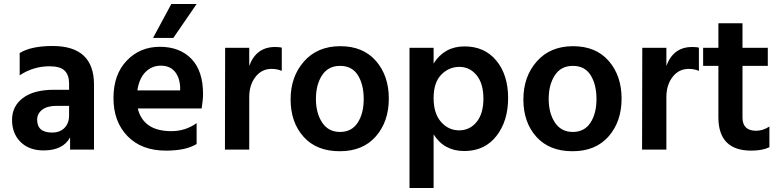

<svg xmlns="http://www.w3.org/2000/svg" viewBox="-20 -745 3885 956"><path d="M197 4Q125 4 82.5 -38Q40 -80 40 -148Q40 -216 94 -257Q148 -298 250 -298H324V-329Q324 -371 302 -393Q280 -415 227 -415Q146 -415 78 -370V-481Q135 -516 242 -516Q448 -516 448 -324V0H329V-61Q294 4 197 4ZM239 -85Q279 -85 301.5 -108.5Q324 -132 324 -170V-218H262Q215 -218 190 -198.5Q165 -179 165 -149Q165 -85 239 -85Z M843 -556H742L833 -725H959ZM664 -295H877V-310Q875 -359 850.5 -388.5Q826 -418 781 -418Q736 -418 704.5 -386.5Q673 -355 664 -295ZM806 5Q685 5 615 -67Q545 -139 545 -256.5Q545 -374 611 -443Q677 -512 776 -512Q875 -512 933 -452Q991 -392 991 -277Q991 -249 984 -205H666Q679 -150 720.5 -121Q762 -92 833 -92Q904 -92 959 -132V-28Q906 5 806 5Z M1221 0H1100L1101 -507H1221V-417Q1256 -511 1349 -511Q1370 -511 1383 -508V-392Q1360 -402 1332 -402Q1283 -402 1252 -362Q1221 -322 1221 -262Z M1673.5 -417Q1614 -417 1583.5 -370Q1553 -323 1553 -252.5Q1553 -182 1584 -135Q1615 -88 1673 -88Q1731 -88 1761 -134Q1791 -180 1791 -252Q1791 -324 1762 -370.5Q1733 -417 1673.5 -417ZM1674.5 -515Q1788 -515 1852 -441.5Q1916 -368 1916 -254Q1916 -140 1851.5 -66Q1787 8 1671.5 8Q1556 8 1491.5 -64Q1427 -136 1427 -250Q1427 -364 1494 -439.5Q1561 -515 1674.5 -515Z M2177 -373Q2139 -334 2139 -257Q2139 -180 2176 -138Q2213 -96 2266 -96Q2319 -96 2353 -137.5Q2387 -179 2387 -254Q2387 -329 2353 -370.5Q2319 -412 2267 -412Q2215 -412 2177 -373ZM2139 191H2019V-507H2139V-429Q2193 -514 2293 -514Q2393 -514 2451.5 -443Q2510 -372 2510 -257Q2510 -142 2451.5 -67.5Q2393 7 2292 7Q2191 7 2139 -76Z M2832.5 -417Q2773 -417 2742.5 -370Q2712 -323 2712 -252.5Q2712 -182 2743 -135Q2774 -88 2832 -88Q2890 -88 2920 -134Q2950 -180 2950 -252Q2950 -324 2921 -370.5Q2892 -417 2832.5 -417ZM2833.5 -515Q2947 -515 3011 -441.5Q3075 -368 3075 -254Q3075 -140 3010.5 -66Q2946 8 2830.5 8Q2715 8 2650.5 -64Q2586 -136 2586 -250Q2586 -364 2653 -439.5Q2720 -515 2833.5 -515Z M3298 0H3177L3178 -507H3298V-417Q3333 -511 3426 -511Q3447 -511 3460 -508V-392Q3437 -402 3409 -402Q3360 -402 3329 -362Q3298 -322 3298 -262Z M3721 5Q3557 5 3557 -161V-417H3481V-507H3557V-629H3677V-507H3803V-417H3677V-159Q3677 -127 3694 -110.5Q3711 -94 3745 -94Q3779 -94 3811 -115V-12Q3776 5 3721 5Z"/></svg>

Font: Hind Guntur SemiBold
Style: Regular
Weight: 600
Designer: Manushi Parikh, Hitesh Malaviya
Foundry: Indian Type Foundry
Version: Version 1.000;PS 1.0;hotconv 1.0.86;makeotf.lib2.5.63406; tt